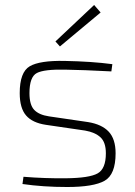

<svg xmlns="http://www.w3.org/2000/svg" viewBox="-20 -738 541 769"><path d="M383 -688 220 -552 202 -572 357 -718ZM321 -215 164 -238Q110 -246 84.5 -275.5Q59 -305 59 -365Q59 -449 99 -472.5Q139 -496 239 -494Q347 -492 430 -481L426 -452Q311 -458 243 -459Q157 -461 127.5 -445.5Q98 -430 98 -365Q98 -318 117 -298Q136 -278 176 -272L333 -249Q388 -240 415.5 -210.5Q443 -181 443 -124Q443 -39 399 -14Q355 11 249 11Q153 11 70 -1L74 -30Q160 -23 245 -24Q338 -25 371 -43.5Q404 -62 404 -124Q404 -168 382.5 -188Q361 -208 321 -215Z"/></svg>

Font: Exo 2.0 Extra Light
Style: Regular
Weight: 250
Designer: Natanael Gama
Version: Version 1.001;PS 001.001;hotconv 1.0.70;makeotf.lib2.5.58329